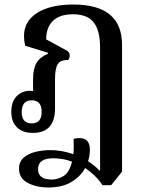

<svg xmlns="http://www.w3.org/2000/svg" viewBox="-20 -578 640 848"><path d="M194 250Q140 250 102 229.5Q64 209 64 167Q64 136 85 118Q106 100 137.5 92.5Q169 85 202 85Q253 85 304 103Q307 73 305 35Q377 19 377 84Q377 110 369 134Q398 153 419 175H422V-369Q422 -444 393.5 -479.5Q365 -515 302 -515Q245 -515 214.5 -486.5Q184 -458 184 -404L269 -358Q288 -349 288 -334Q288 -321 281 -313Q247 -314 235 -294.5Q223 -275 223 -228V-99Q223 9 125 9Q80 9 55 -15.5Q30 -40 30 -84Q30 -130 54 -153.5Q78 -177 111 -177Q118 -177 126 -176V-226Q126 -273 140.5 -299Q155 -325 192 -341V-345L91 -376Q86 -399 86 -419Q86 -484 144 -521Q202 -558 304 -558Q519 -558 519 -380V180L471 240H433Q416 215 396.5 196.5Q377 178 356 164Q337 200 296.5 225Q256 250 194 250ZM120 -33Q164 -33 164 -84Q164 -135 120 -135Q76 -135 76 -83Q76 -33 120 -33ZM148 169Q148 215 209 215Q234 215 260 200Q286 185 298 136Q274 127 252.5 124Q231 121 215 121Q148 121 148 169Z"/></svg>

Font: Noto Serif Thai SemiCondensed Medium
Style: Regular
Weight: 500
Width: 4
Designer: Monotype Design Team
Foundry: Monotype Imaging Inc.
Version: Version 2.002; ttfautohint (v1.8.4.7-5d5b)